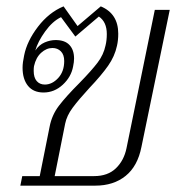

<svg xmlns="http://www.w3.org/2000/svg" viewBox="-20 -584 554 604"><path d="M50 -30H105L136 -185Q143 -222 165.5 -251.5Q188 -281 230 -323Q268 -362 287 -387Q306 -412 312 -441Q316 -457 316 -477Q316 -515 291 -532L217 -469L172 -530Q145 -517 122 -485Q99 -453 91 -425Q103 -443 120.5 -450.5Q138 -458 155 -458Q184 -458 198.5 -442.5Q213 -427 213 -400Q213 -389 210 -375Q204 -342 177.5 -317.5Q151 -293 117 -293Q85 -293 68 -314Q51 -335 51 -371Q51 -387 56 -410Q65 -455 99.5 -500Q134 -545 180 -564L224 -502L297 -564Q352 -541 352 -478Q352 -457 348 -440Q341 -407 320 -377Q299 -347 261 -307Q227 -270 208.5 -245Q190 -220 185 -195L152 -30H276Q319 -30 344.5 -54.5Q370 -79 378 -118L467 -553H514L425 -122Q413 -61 375 -30.5Q337 0 280 0H44ZM182 -392Q182 -412 171.5 -422.5Q161 -433 145 -433Q126 -433 109.5 -418Q93 -403 87 -376Q86 -371 86 -361Q86 -340 95.5 -329Q105 -318 121 -318Q144 -318 163 -338.5Q182 -359 182 -392Z"/></svg>

Font: Trirong ExtraLight
Style: Italic
Weight: 275
Italic angle: -12°
Designer: Katatrad Team
Foundry: CadsonDemak
Version: Version 1.003